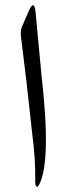

<svg xmlns="http://www.w3.org/2000/svg" viewBox="-20 -715 257 736"><path d="M89 -670Q110 -719 116 -672L139 -427Q177 -96 130 -7Q123 5 119 -1Q115 -6 115 -18Q117 -102 103 -207Q103 -211 82 -397L60 -578Q58 -598 64 -612Z"/></svg>

Font: Amiri
Style: Regular
Weight: 400
Designer: Khaled Hosny
Version: Version 0.114